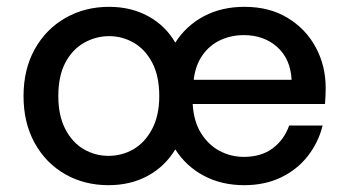

<svg xmlns="http://www.w3.org/2000/svg" viewBox="-20 -531 1018 563"><path d="M298 12Q227 12 170.5 -20.5Q114 -53 81.5 -112Q49 -171 49 -249Q49 -328 82 -387Q115 -446 172 -478.5Q229 -511 300 -511Q364 -511 414.5 -483.5Q465 -456 494 -406Q526 -456 578 -483.5Q630 -511 697 -511Q770 -511 823.5 -478.5Q877 -446 906 -392Q935 -338 935 -273Q935 -263 934.5 -251.5Q934 -240 933 -226H545Q548 -175 569.5 -140.5Q591 -106 624 -88.5Q657 -71 695 -71Q746 -71 779.5 -96Q813 -121 828 -163H926Q914 -114 883 -74Q852 -34 804.5 -11Q757 12 696 12Q630 12 578 -15.5Q526 -43 494 -93Q464 -43 413.5 -15.5Q363 12 298 12ZM298 -74Q338 -74 371.5 -93.5Q405 -113 426 -152.5Q447 -192 447 -249Q447 -308 426.5 -347Q406 -386 372.5 -405.5Q339 -425 300 -425Q261 -425 226.5 -405.5Q192 -386 171.5 -347Q151 -308 151 -249Q151 -192 171.5 -152.5Q192 -113 225.5 -93.5Q259 -74 298 -74ZM548 -297H835Q832 -358 793 -393Q754 -428 695 -428Q658 -428 626.5 -413.5Q595 -399 574 -369.5Q553 -340 548 -297Z"/></svg>

Font: DM Sans 20pt Medium
Style: Regular
Weight: 500
Version: Version 4.004;gftools[0.9.30]